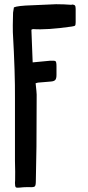

<svg xmlns="http://www.w3.org/2000/svg" viewBox="-20 -773 419 911"><path d="M51 95Q52 95 52 42L51 -10V-304Q52 -425 41 -620Q40 -641 42 -713L46 -738Q64 -746 132 -748Q208 -752 246 -753Q284 -753 321 -750L320 -752Q332 -751 335.5 -747Q339 -743 339 -731V-668Q339 -655 336.5 -652Q334 -649 320 -647Q202 -630 136 -635Q135 -635 129 -632L135 -477Q196 -483 219 -485Q239 -486 243.5 -482.5Q248 -479 248 -459V-417Q248 -400 242 -393.5Q236 -387 220 -386Q210 -385 190 -383.5Q170 -382 160 -381L149 -378Q154 -333 154 -324Q154 -160 153 -78L150 87Q150 107 145 111.5Q140 116 120 115H105Q91 115 75 117Q59 119 55 115.5Q51 112 51 95Z"/></svg>

Font: Because We Connect
Style: Regular
Weight: 400
Designer: Liz Wetzel, Aaron Williamson, Russ McMullin
Foundry: Red Hat
Version: Version 1.000